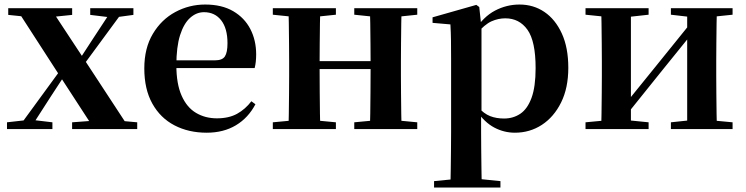

<svg xmlns="http://www.w3.org/2000/svg" viewBox="-20 -572 3305 851"><path d="M11 0V-29.9L99.5 -39.9H128.6L212.3 -29.9V0ZM56.7 0 284.4 -311.7 306.2 -291.7H301.5L206.3 -146L112.4 0ZM299.6 0V-29.9L437.4 -40.2H474.6L588.2 -29.9V0ZM318.1 -239.8 296.2 -261.5H301.8L391.3 -399.1L481 -535.7H535.7ZM398.1 0 247.7 -231.4 51.1 -535.7H203.8L349 -315.2L555.5 0ZM16.5 -506V-535.7H299.8V-506L191.7 -494.8H125.2ZM379.9 -506V-535.7H571.3V-506L494.2 -495.5H466Z M896.2 16.2Q815.8 16.2 753.2 -16.5Q690.6 -49.1 655.1 -113Q619.6 -176.9 619.6 -268.8Q619.6 -358.8 657.6 -422.2Q695.5 -485.7 757.2 -518.8Q818.9 -551.9 889.4 -551.9Q963.1 -551.9 1013.5 -522.5Q1063.8 -493.1 1089.6 -443.2Q1115.4 -393.3 1115.4 -330.9Q1115.4 -296.1 1108.7 -270.2H678.1V-304.6H933.4Q965.5 -304.6 976.9 -322.2Q988.3 -339.8 988.3 -380.4Q988.3 -446.3 960.2 -482.2Q932.1 -518 884.1 -518Q850.7 -518 822.6 -492.9Q794.6 -467.8 778.1 -416Q761.7 -364.1 761.7 -282.7Q761.7 -200.5 784.9 -148.2Q808 -95.8 848.8 -71.7Q889.5 -47.5 941.4 -47.5Q994.4 -47.5 1030.9 -67.7Q1067.3 -87.9 1094.2 -123.2L1112.1 -109.9Q1080.6 -49.8 1025.7 -16.8Q970.7 16.2 896.2 16.2Z M1257.9 0Q1259.6 -25.5 1260.1 -67.5Q1260.6 -109.6 1261.1 -154.8Q1261.6 -200 1261.6 -234.8V-301.2Q1261.6 -335.7 1261.1 -381.1Q1260.6 -426.5 1260.1 -468.7Q1259.6 -511 1257.9 -535.7H1399.6Q1398.6 -510.7 1398.1 -467.8Q1397.6 -425 1397.1 -378Q1396.6 -331 1396.6 -291.8V-270.6Q1396.6 -217.9 1397.1 -165Q1397.6 -112.1 1398.1 -68.6Q1398.6 -25.1 1399.6 0ZM1618.6 0Q1620.6 -25.1 1621.1 -68.6Q1621.6 -112.1 1622.1 -165Q1622.6 -217.9 1622.6 -270.6V-291.8Q1622.6 -330.7 1622.1 -378Q1621.6 -425.4 1621.1 -468.1Q1620.6 -510.7 1618.6 -535.7H1760Q1759 -510.7 1758.5 -468.5Q1758 -426.3 1757.5 -381Q1757 -335.6 1757 -301.2V-234.8Q1757 -200 1757.5 -154.8Q1758 -109.6 1758.5 -67.5Q1759 -25.5 1760 0ZM1189.2 0V-29.9L1299 -40.2H1360.6L1468.8 -29.9V0ZM1189.2 -506.8V-535.7H1468.8V-506.8L1360.6 -495.5H1299ZM1550.2 0V-29.9L1658.9 -40.2H1721.5L1829.4 -29.9V0ZM1550.2 -506.8V-535.7H1829.4V-506.8L1721.5 -495.5H1658.9ZM1328.9 -265.9V-301H1689.1V-265.9Z M1903.9 259.3V230.8L2013 220.1H2092.4L2198.1 230.8V259.3ZM1976.4 259.3Q1977.4 217.3 1977.9 174.2Q1978.4 131 1978.9 89.9Q1979.4 48.8 1979.4 13.8V-308.7Q1979.4 -358.5 1978.9 -393Q1978.4 -427.5 1976.4 -463.8L1897.2 -470.7V-495.2L2091.2 -550.4L2104.2 -540.9L2112.8 -460.8L2114.1 -455V-75.6L2112.4 -63V13Q2112.4 47.8 2112.9 89.3Q2113.4 130.8 2113.9 174Q2114.4 217.3 2115.4 259.3ZM2262.1 16.2Q2214 16.2 2170.7 -6.7Q2127.4 -29.6 2091.3 -82.3H2079.1L2097.6 -97.8Q2125.5 -67.8 2152.5 -57.3Q2179.6 -46.7 2214.1 -46.7Q2254.7 -46.7 2286.3 -67.9Q2317.8 -89.1 2335.9 -138.2Q2354 -187.4 2354 -270.1Q2354 -389.4 2317.9 -440.1Q2281.8 -490.8 2219.6 -490.8Q2188.3 -490.8 2158.4 -477.5Q2128.5 -464.2 2091 -421.1L2076.1 -437.5H2084.5Q2122.3 -497.6 2173.7 -524.8Q2225.1 -551.9 2282.6 -551.9Q2344.4 -551.9 2392.9 -519.1Q2441.5 -486.2 2470.2 -423.5Q2498.9 -360.9 2498.9 -271.4Q2498.9 -182.3 2467 -117.9Q2435.1 -53.5 2381.7 -18.6Q2328.3 16.2 2262.1 16.2Z M2575.2 0V-29.9L2684 -40.2H2752.4L2854.8 -29.9V0ZM2953.6 0V-29.9L3050.5 -40.2H3118.3L3227 -29.9V0ZM2643.9 0Q2645.6 -25.5 2646.1 -67.4Q2646.6 -109.4 2647.1 -154.7Q2647.6 -200 2647.6 -234.8V-301.2Q2647.6 -335.7 2647.1 -381Q2646.6 -426.4 2646.1 -468.7Q2645.6 -511 2643.9 -535.7H2776.4V0ZM2747.7 -51.6 2699.4 -77.8H2724.4L2883.6 -274.4L3054 -485.4L3101.7 -460.9H3077.5L2913.2 -257.7ZM3025.8 0V-535.7H3157.6Q3156.6 -511 3156.1 -468.7Q3155.6 -426.4 3155.1 -381Q3154.6 -335.7 3154.6 -301.2V-234.8Q3154.6 -200 3155.1 -154.7Q3155.6 -109.4 3156.1 -67.4Q3156.6 -25.5 3157.6 0ZM2575.2 -506.8V-535.7H2854.8V-506.8L2752.7 -495.5H2685ZM2953.6 -506.8V-535.7H3227V-506.8L3118.5 -495.5H3050.8Z"/></svg>

Font: Noto Serif HK
Style: Regular
Weight: 200
Designer: Ryoko NISHIZUKA 西塚涼子 (kana & ideographs); Frank Grießhammer (Latin, Greek & Cyrillic); Wenlong ZHANG 张文龙 (bopomofo); San
Foundry: Adobe
Version: Version 2.001;hotconv 1.1.0;makeotfexe 2.6.0